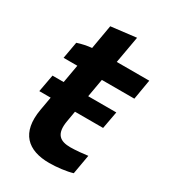

<svg xmlns="http://www.w3.org/2000/svg" viewBox="-165 -741 743 834"><g transform="rotate(30 206.5 -324.0)"><path d="M215 7C252 7 301 1 330 -8L347 -105C327 -102 286 -98 261 -98C210 -98 179 -117 192 -190L201 -242H342L358 -329H217L233 -420H396L413 -520H250L274 -655L148 -640L127 -519C104 -517 76 -511 56 -504L41 -420H110L94 -329H38L22 -242H79L67 -174C45 -48 107 7 215 7Z"/></g></svg>

Font: Fixel Display SemiBold
Style: Italic
Weight: 600
Italic angle: -10°
Designer: AlfaBravo + MacPaw
Foundry: Kyrylo Tkachov, Marchela Mozhyna, Serhii Makarenko, Maria Weinstein, Zakhar Kryvoshyya
Version: Version 1.210;Glyphs 3.2 (3217)